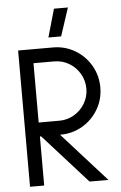

<svg xmlns="http://www.w3.org/2000/svg" viewBox="-58 -892 588 932"><g transform="rotate(-5 236.0 -425.5)"><path d="M217 -239 432 0H340L125 -239H119V0H50V-664H220Q278 -664 326.5 -635.5Q375 -607 403.5 -558Q432 -509 432 -451Q432 -393 403.5 -344.5Q375 -296 326.5 -267.5Q278 -239 220 -239ZM119 -596V-307H220Q259 -307 292 -326.5Q325 -346 344.5 -379Q364 -412 364 -451Q364 -490 344.5 -523.5Q325 -557 292 -576.5Q259 -596 220 -596ZM309 -851 264 -714H202L241 -851Z"/></g></svg>

Font: Sulphur Point
Style: Regular
Weight: 400
Designer: Noponies / Dale Sattler
Foundry: Noponies
Version: Version 1.000; ttfautohint (v1.8)